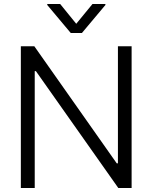

<svg xmlns="http://www.w3.org/2000/svg" viewBox="-20 -938 761 958"><path d="M636.7 0H570.3L159.2 -583H153.3V0H84V-707H151.4L562.5 -123H568.4V-707H636.7ZM360.4 -819.3 441.4 -918H505.9V-913.1L388.7 -773.4H333L215.8 -913.1V-918H280.3Z"/></svg>

Font: Pretendard JP Light
Style: Regular
Weight: 300
Designer: Base glyphs from Inter by Rasmus Andersson; Hangeul glyphs from Noto Sans CJK(Source Han Sans) by Jang Soo-young and Kan
Foundry: Kil Hyung-jin
Version: Version 1.309